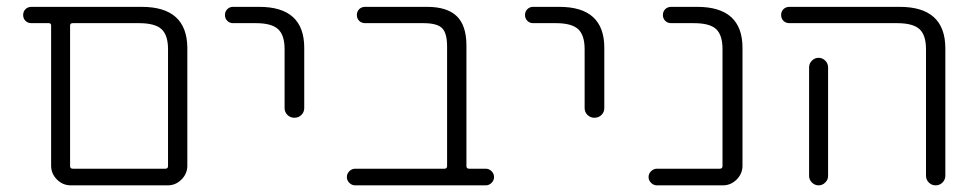

<svg xmlns="http://www.w3.org/2000/svg" viewBox="-20 -565 2859 563"><path d="M187.5 -21.5Q164.1 -21.5 147 -38.6Q129.9 -55.7 129.9 -79.1V-490.2Q129.9 -497.1 123 -497.1H72.3Q61.5 -497.1 54.7 -503.9Q47.9 -510.7 47.9 -521Q47.9 -531.2 54.7 -538.1Q61.5 -544.9 72.3 -544.9H395.5Q528.3 -544.9 529.3 -424.8V-79.1Q529.3 -55.7 512.2 -38.6Q495.1 -21.5 471.7 -21.5ZM472.7 -420.9Q472.7 -461.9 453.6 -479.5Q434.6 -497.1 387.7 -497.1H193.4Q185.5 -497.1 185.5 -490.2V-78.1Q185.5 -70.3 193.4 -70.3H464.8Q472.7 -70.3 472.7 -78.1Z M663.1 -497.1Q653.3 -497.1 646.5 -503.9Q639.6 -510.7 639.6 -521Q639.6 -531.2 646.5 -538.1Q653.3 -544.9 663.1 -544.9H740.2Q872.1 -544.9 872.1 -424.8V-248Q872.1 -236.3 863.8 -228Q855.5 -219.7 843.3 -219.7Q831.1 -219.7 822.8 -228Q814.5 -236.3 814.5 -248V-420.9Q814.5 -461.9 795.4 -479.5Q776.4 -497.1 730.5 -497.1Z M1291 -428.7Q1291 -467.8 1276.4 -482.4Q1261.7 -497.1 1221.7 -497.1H1050.8Q1040 -497.1 1033.2 -503.9Q1026.4 -510.7 1026.4 -521Q1026.4 -531.2 1033.2 -538.1Q1040 -544.9 1050.8 -544.9H1232.4Q1291 -544.9 1319.3 -517.6Q1347.7 -490.2 1347.7 -431.6V-78.1Q1347.7 -70.3 1355.5 -70.3H1404.3Q1414.1 -70.3 1421.4 -63Q1428.7 -55.7 1428.7 -45.9Q1428.7 -36.1 1421.4 -28.8Q1414.1 -21.5 1404.3 -21.5H1021.5Q1011.7 -21.5 1004.4 -28.8Q997.1 -36.1 997.1 -45.9Q997.1 -55.7 1004.4 -63Q1011.7 -70.3 1021.5 -70.3H1283.2Q1291 -70.3 1291 -78.1Z M1543 -497.1Q1533.2 -497.1 1526.4 -503.9Q1519.5 -510.7 1519.5 -521Q1519.5 -531.2 1526.4 -538.1Q1533.2 -544.9 1543 -544.9H1620.1Q1752 -544.9 1752 -424.8V-248Q1752 -236.3 1743.7 -228Q1735.4 -219.7 1723.1 -219.7Q1710.9 -219.7 1702.6 -228Q1694.3 -236.3 1694.3 -248V-420.9Q1694.3 -461.9 1675.3 -479.5Q1656.2 -497.1 1610.4 -497.1Z M2098.6 -420.9Q2098.6 -461.9 2080.1 -479.5Q2061.5 -497.1 2014.6 -497.1H1948.2Q1937.5 -497.1 1930.7 -503.9Q1923.8 -510.7 1923.8 -521Q1923.8 -531.2 1930.7 -538.1Q1937.5 -544.9 1948.2 -544.9H2024.4Q2157.2 -544.9 2157.2 -424.8V-79.1Q2157.2 -55.7 2140.1 -38.6Q2123 -21.5 2099.6 -21.5H1906.2Q1896.5 -21.5 1889.2 -28.8Q1881.8 -36.1 1881.8 -45.9Q1881.8 -55.7 1889.2 -63Q1896.5 -70.3 1906.2 -70.3H2090.8Q2098.6 -70.3 2098.6 -78.1Z M2294.9 -497.1Q2284.2 -497.1 2277.3 -503.9Q2270.5 -510.7 2270.5 -521Q2270.5 -531.2 2277.3 -538.1Q2284.2 -544.9 2294.9 -544.9H2618.2Q2751 -544.9 2752 -424.8V-49.8Q2752 -38.1 2743.7 -29.8Q2735.4 -21.5 2723.6 -21.5Q2711.9 -21.5 2703.6 -29.8Q2695.3 -38.1 2695.3 -49.8V-420.9Q2695.3 -461.9 2676.3 -479.5Q2657.2 -497.1 2610.4 -497.1ZM2408.2 -367.2V-72.3V-48.8Q2408.2 -38.1 2399.9 -29.8Q2391.6 -21.5 2380.4 -21.5Q2369.1 -21.5 2360.8 -29.8Q2352.5 -38.1 2352.5 -48.8V-72.3V-367.2Q2352.5 -378.9 2360.8 -387.2Q2369.1 -395.5 2380.4 -395.5Q2391.6 -395.5 2399.9 -387.2Q2408.2 -378.9 2408.2 -367.2Z"/></svg>

Font: Gen Jyuu Gothic P Light
Style: Regular
Weight: 200
Designer: [Source Han Sans]
Ryoko NISHIZUKA  (kana & ideographs); Paul D. Hunt (Latin, Greek & Cyrillic); Wenlong ZHANG  (bopomofo
Version: Version 1.002.20150607